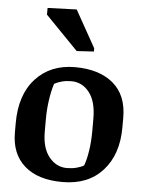

<svg xmlns="http://www.w3.org/2000/svg" viewBox="-57 -860 683 916"><g transform="rotate(5 285.0 -402.0)"><path d="M276.4 10.7Q158.7 10.7 94.5 -45.9Q30.3 -102.5 30.3 -204.6V-250Q30.3 -386.2 101.1 -463.4Q171.9 -540.5 289.1 -540.5Q405.3 -540.5 472.2 -484.4Q539.1 -428.2 539.1 -320.3V-274.4Q539.1 -144 469.2 -66.7Q399.4 10.7 276.4 10.7ZM397.5 -303.7Q397.5 -385.7 363.5 -429Q329.6 -472.2 277.3 -472.2Q253.9 -472.2 232.9 -466.8Q211.9 -461.4 196.3 -452.6Q185.1 -418.5 178.5 -373Q171.9 -327.6 171.9 -279.3V-221.2Q171.9 -143.1 206.5 -100.3Q241.2 -57.6 291.5 -57.6Q315.9 -57.6 337.2 -63Q358.4 -68.4 373 -77.1Q383.8 -105 390.6 -149.2Q397.5 -193.4 397.5 -245.6ZM372.1 -622.6 290 -617.7 133.8 -778.3V-810.5L272.9 -815.4L372.1 -638.2Z"/></g></svg>

Font: Noticia Text
Style: Bold
Weight: 700
Designer: JM Sole
Foundry: JM Sole
Version: Version 1.003